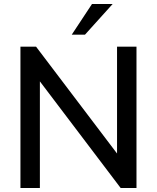

<svg xmlns="http://www.w3.org/2000/svg" viewBox="-20 -938 783 958"><path d="M564 -705H661V0H582L179 -532V0H82V-705H160L564 -172ZM404 -765H338L439 -918H542Z"/></svg>

Font: wassup Sans
Style: Medium
Weight: 600
Version: Version 2.001